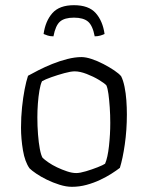

<svg xmlns="http://www.w3.org/2000/svg" viewBox="-20 -720 570 740"><path d="M257 0Q235 0 209.5 -8Q184 -16 160.5 -27.5Q137 -39 119.5 -51Q102 -63 94 -71Q76 -96 68.5 -140.5Q61 -185 61 -228Q61 -269 65 -307Q69 -345 75 -376Q81 -407 88 -428Q104 -437 128.5 -449.5Q153 -462 181.5 -473.5Q210 -485 239.5 -492.5Q269 -500 294 -500Q311 -500 333.5 -492.5Q356 -485 379 -473Q402 -461 420.5 -448.5Q439 -436 447 -426Q455 -410 460 -385.5Q465 -361 467 -333.5Q469 -306 469 -279Q469 -219 461 -163.5Q453 -108 442 -73Q429 -63 409.5 -50.5Q390 -38 365.5 -26.5Q341 -15 313.5 -7.5Q286 0 257 0ZM274 -53Q288 -53 311.5 -60Q335 -67 356.5 -75.5Q378 -84 385 -89Q395 -112 400 -157Q405 -202 405 -246Q405 -277 403 -306Q401 -335 398 -357.5Q395 -380 390 -391Q383 -399 361.5 -412Q340 -425 314 -435Q288 -445 268 -445Q253 -445 227.5 -438Q202 -431 178 -422.5Q154 -414 142 -407Q136 -395 132 -371.5Q128 -348 126 -321Q124 -294 124 -268Q124 -234 126.5 -202Q129 -170 133.5 -146Q138 -122 144 -112Q151 -105 166 -94.5Q181 -84 200 -75Q219 -66 238.5 -59.5Q258 -53 274 -53ZM265 -700Q322 -700 349 -669.5Q376 -639 383 -589Q377 -586 367 -583Q357 -580 345 -580Q337 -622 319 -637Q301 -652 265 -652Q229 -652 211.5 -637Q194 -622 186 -580Q173 -580 164 -583Q155 -586 148 -589Q155 -639 182 -669.5Q209 -700 265 -700Z"/></svg>

Font: Texturina 12pt Thin
Style: Regular
Weight: 250
Designer: Guillermo Torres Carreño
Foundry: Omnibus-Type
Version: Version 1.002